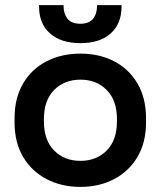

<svg xmlns="http://www.w3.org/2000/svg" viewBox="-20 -718 629 752"><path d="M37 -239V-255Q37 -334 70.5 -391Q104 -448 162.5 -478Q221 -508 295 -508Q369 -508 427 -478Q485 -448 518.5 -391Q552 -334 552 -255V-239Q552 -160 518.5 -103.5Q485 -47 427 -16.5Q369 14 295 14Q221 14 162.5 -16.5Q104 -47 70.5 -103.5Q37 -160 37 -239ZM438 -242V-252Q438 -325 398 -365.5Q358 -406 295 -406Q232 -406 192 -365.5Q152 -325 152 -252V-242Q152 -169 192 -128.5Q232 -88 295 -88Q358 -88 398 -128.5Q438 -169 438 -242ZM133 -692V-698H229V-694Q229 -664 244.5 -644.5Q260 -625 295 -625Q329 -625 344.5 -644.5Q360 -664 360 -694V-698H456V-692Q456 -625 413.5 -587Q371 -549 295 -549Q219 -549 176 -587Q133 -625 133 -692Z"/></svg>

Font: Space Grotesk Frontify SemiBold
Style: Regular
Weight: 600
Designer: Florian Karsten
Version: Version 2.000